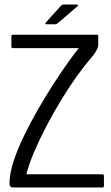

<svg xmlns="http://www.w3.org/2000/svg" viewBox="-20 -826 489 846"><path d="M406 -673Q411 -673 412 -671Q413 -669 413 -662V-629Q413 -617 403.5 -601Q394 -585 381 -570Q352 -537 318 -489.5Q284 -442 250 -386Q216 -330 185.5 -272Q155 -214 131.5 -159Q108 -104 96 -58H429Q434 -58 436 -56.5Q438 -55 438 -51V-8Q438 -3 436 -1.5Q434 0 429 0H38Q27 0 24 -6.5Q21 -13 22 -24Q23 -64 40 -116Q57 -168 85 -226Q113 -284 146 -341.5Q179 -399 213 -452Q247 -505 277 -547Q307 -589 327 -614H39Q33 -614 31.5 -616Q30 -618 30 -622V-665Q30 -669 31.5 -671Q33 -673 39 -673ZM223 -719H185Q180 -719 180 -722Q180 -725 183 -728L247 -799Q251 -803 253.5 -804.5Q256 -806 261 -806H319Q322 -806 323.5 -803.5Q325 -801 322 -799L237 -726Q233 -723 230 -721Q227 -719 223 -719Z"/></svg>

Font: Glory
Style: Regular
Weight: 400
Designer: Robert Leuschke
Foundry: Robert Leuschke
Version: Version 1.011